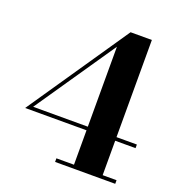

<svg xmlns="http://www.w3.org/2000/svg" viewBox="-135 -862 909 975"><g transform="rotate(20 320.0 -375.0)"><path d="M270 0V-19.5H365V-657L69.5 -225H630V-205.5H33.5L405 -750H520V-19.5H595V0Z"/></g></svg>

Font: Bodoni Moda
Style: Bold
Weight: 700
Designer: Owen Earl
Foundry: indestructible type
Version: Version 2.005